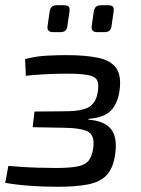

<svg xmlns="http://www.w3.org/2000/svg" viewBox="-21 -706 538 735"><path d="M231 -495Q308 -495 356 -484.5Q404 -474 424 -445Q444 -416 437 -362Q430 -310 404 -283Q378 -256 318 -251L317 -248Q380 -243 404.5 -211Q429 -179 420 -117Q413 -64 388.5 -37Q364 -10 318 -0.5Q272 9 197 9Q149 9 97 5.5Q45 2 -1 -6L11 -71Q33 -69 63 -67Q93 -65 127 -64Q161 -63 192 -63Q247 -63 276.5 -69Q306 -75 319 -92Q332 -109 336 -141Q342 -186 317.5 -201Q293 -216 222 -217L104 -219L111 -279L225 -280Q270 -280 296.5 -287Q323 -294 336.5 -311Q350 -328 354 -358Q358 -386 350 -400Q342 -414 314 -419Q286 -424 231 -424Q190 -424 147.5 -421.5Q105 -419 78 -416L75 -480Q118 -491 160 -493Q202 -495 231 -495ZM223 -686Q238 -686 242.5 -680Q247 -674 245 -662L237 -607Q236 -595 229.5 -589Q223 -583 210 -583H182Q158 -583 161 -606L169 -662Q171 -674 177.5 -680Q184 -686 197 -686ZM392 -686Q407 -686 411.5 -680Q416 -674 414 -662L406 -607Q405 -595 398.5 -589Q392 -583 379 -583H351Q327 -583 330 -606L338 -662Q340 -674 346.5 -680Q353 -686 366 -686Z"/></svg>

Font: Exo 2
Style: Italic
Weight: 400
Italic angle: -8°
Designer: Natanael Gama
Foundry: Natanael Gama
Version: Version 2.010